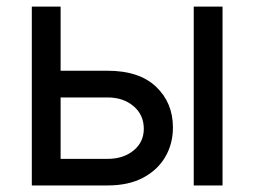

<svg xmlns="http://www.w3.org/2000/svg" viewBox="-20 -566 776 586"><path d="M165 -350.1H308.1Q404.8 -350.1 456.3 -301.3Q507.8 -252.4 507.8 -176.8Q507.8 -127.4 484.6 -87.4Q461.4 -47.4 417 -23.7Q372.6 0 308.1 0H77.1V-545.9H165ZM165 -268.6V-81.1H308.1Q356.4 -81.1 387.7 -106.7Q418.9 -132.3 418.9 -172.9Q418.9 -215.3 387.7 -241.9Q356.4 -268.6 308.1 -268.6ZM571.3 0V-545.9H659.2V0Z"/></svg>

Font: Inter
Style: Regular
Weight: 400
Designer: Rasmus Andersson
Foundry: rsms
Version: Version 4.001;git-9221beed3